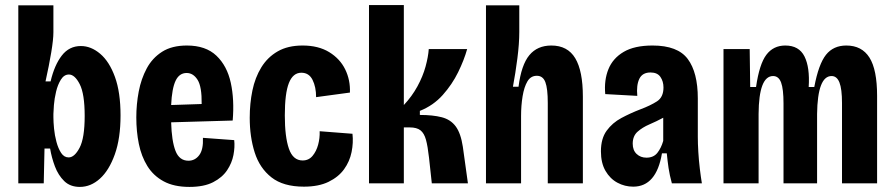

<svg xmlns="http://www.w3.org/2000/svg" viewBox="-20 -721 3517 755"><path d="M294 14Q256 14 232.5 -9Q209 -32 196 -66.5Q183 -101 177 -137H155L152 0H52V-700H190V-594Q190 -566 181.5 -515Q173 -464 159 -401H179Q194 -465 223 -502.5Q252 -540 298 -540Q338 -540 374 -509.5Q410 -479 432 -418.5Q454 -358 454 -267Q454 -177 431.5 -114Q409 -51 373 -18.5Q337 14 294 14ZM250 -102Q273 -102 293 -140Q313 -178 313 -265Q313 -352 293.5 -390Q274 -428 251 -428Q232 -428 219.5 -408Q207 -388 200.5 -360.5Q194 -333 192 -308Q190 -283 190 -273V-260Q190 -242 192.5 -215.5Q195 -189 202 -163Q209 -137 220.5 -119.5Q232 -102 250 -102Z M725 14Q664 14 623.5 -8Q583 -30 559.5 -68Q536 -106 526 -155Q516 -204 516 -259Q516 -311 525.5 -361Q535 -411 557 -452Q579 -493 617.5 -517.5Q656 -542 715 -542Q789 -542 831 -502Q873 -462 887.5 -395.5Q902 -329 895 -247L653 -240Q655 -167 670 -128Q685 -89 721 -89Q747 -89 763.5 -111Q780 -133 778 -179L901 -170Q904 -143 898 -111.5Q892 -80 873 -51.5Q854 -23 818 -4.5Q782 14 725 14ZM714 -434Q685 -434 670.5 -403.5Q656 -373 653 -308L773 -312Q774 -380 757 -407Q740 -434 714 -434Z M1175 13Q1094 13 1047.5 -23.5Q1001 -60 981.5 -121.5Q962 -183 962 -258Q962 -314 972.5 -365Q983 -416 1007.5 -456Q1032 -496 1072 -519Q1112 -542 1170 -542Q1232 -542 1274.5 -516Q1317 -490 1337.5 -448Q1358 -406 1356 -357L1223 -339Q1223 -379 1209 -407Q1195 -435 1165 -435Q1132 -435 1116 -394.5Q1100 -354 1100 -267Q1100 -183 1116 -136.5Q1132 -90 1170 -90Q1194 -90 1209 -108Q1224 -126 1231 -152Q1238 -178 1237 -205L1366 -195Q1370 -160 1362.5 -123Q1355 -86 1333 -55.5Q1311 -25 1272 -6Q1233 13 1175 13Z M1431 0V-701H1568V-308Q1600 -342 1621.5 -381.5Q1643 -421 1653.5 -459.5Q1664 -498 1666 -528H1817Q1805 -485 1781.5 -437Q1758 -389 1721 -347.5Q1684 -306 1631 -285V-269Q1682 -269 1717 -260Q1752 -251 1772 -224Q1792 -197 1800 -144L1820 0H1678L1667 -101Q1662 -146 1655 -171.5Q1648 -197 1633.5 -208.5Q1619 -220 1591 -220H1568V0Z M1891 0V-700H2022V-595Q2022 -550 2014.5 -491.5Q2007 -433 1997 -380H2019Q2030 -466 2061.5 -504Q2093 -542 2148 -542Q2212 -542 2242 -492Q2272 -442 2272 -341V0H2134V-316Q2134 -373 2124.5 -398Q2115 -423 2091 -423Q2067 -423 2054 -401Q2041 -379 2035 -342.5Q2029 -306 2029 -265V0Z M2470 13Q2437 13 2408 -2.5Q2379 -18 2361 -49Q2343 -80 2343 -126Q2343 -176 2365.5 -207Q2388 -238 2423.5 -257Q2459 -276 2498 -291Q2538 -306 2563.5 -322.5Q2589 -339 2589 -377Q2589 -401 2577 -418.5Q2565 -436 2538 -436Q2506 -436 2494 -411Q2482 -386 2486 -344L2360 -351Q2355 -406 2372.5 -449Q2390 -492 2432.5 -517Q2475 -542 2546 -542Q2645 -542 2684.5 -489Q2724 -436 2724 -334V-183Q2724 -157 2726 -123.5Q2728 -90 2732 -57Q2736 -24 2740 0H2622Q2613 -33 2609 -60Q2605 -87 2602 -118H2583Q2561 13 2470 13ZM2522 -101Q2550 -101 2565 -120Q2580 -139 2588 -167V-258Q2562 -244 2534 -232Q2506 -220 2487 -203Q2468 -186 2468 -156Q2468 -130 2483.5 -115.5Q2499 -101 2522 -101Z M2825 0V-528H2928L2930 -379H2953Q2966 -469 2993.5 -505.5Q3021 -542 3068 -542Q3122 -542 3143.5 -499Q3165 -456 3160 -379H3182Q3199 -469 3228 -505.5Q3257 -542 3308 -542Q3369 -542 3399 -494.5Q3429 -447 3429 -344V0H3291V-316Q3291 -371 3281 -396.5Q3271 -422 3250 -422Q3195 -422 3193 -273V0H3061V-314Q3061 -371 3051.5 -396.5Q3042 -422 3020 -422Q2964 -422 2963 -273V0Z"/></svg>

Font: Bricolage Grotesque 12pt Condensed Bricolage Grotesque 10pt Condensed Regular
Style: Bold
Weight: 700
Width: 3
Designer: Mathieu Triay
Foundry: Atelier Triay
Version: Version 1.001; ttfautohint (v1.8.4.7-5d5b);gftools[0.9.33.de